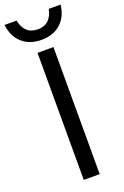

<svg xmlns="http://www.w3.org/2000/svg" viewBox="-207 -1011 690 1065"><g transform="rotate(-20 137.5 -479.0)"><path d="M-28 -958H43Q51 -917 74.5 -894.5Q98 -872 138 -872Q178 -872 201.5 -894.5Q225 -917 233 -958H303Q295 -889 251.5 -849.5Q208 -810 137 -810Q68 -810 24 -849.5Q-20 -889 -28 -958ZM91 -750H185V0H91Z"/></g></svg>

Font: Unbounded Light
Style: Regular
Weight: 300
Designer: Luke Prowse, Jean-Baptiste Morizot, Fátima Lázaro, Florian Runge
Foundry: NaN
Version: Version 1.700